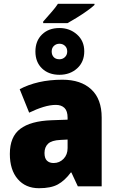

<svg xmlns="http://www.w3.org/2000/svg" viewBox="-20 -984 616 1014"><path d="M479 -958Q467 -946 440.5 -927Q414 -908 384.5 -890Q355 -872 337 -862H208V-870Q236 -902 254.5 -923Q273 -944 286 -964H479ZM294 -836Q348 -836 386.5 -802Q425 -768 425 -713Q425 -657 387.5 -623Q350 -589 294 -589Q237 -589 202 -622.5Q167 -656 167 -712Q167 -768 202 -802Q237 -836 294 -836ZM294 -753Q277 -753 265 -742Q253 -731 253 -712Q253 -694 263.5 -682.5Q274 -671 294 -671Q311 -671 323 -682.5Q335 -694 335 -712Q335 -731 323 -742Q311 -753 294 -753ZM310 -563Q407 -563 462 -512Q517 -461 517 -363V0H391L357 -73H354Q322 -30 285.5 -10Q249 10 186 10Q115 10 73.5 -38.5Q32 -87 32 -171Q32 -262 87 -303.5Q142 -345 252 -349L337 -352V-362Q337 -398 320.5 -414Q304 -430 275 -430Q245 -430 209 -419Q173 -408 134 -389L84 -513Q129 -537 185.5 -550Q242 -563 310 -563ZM299 -245Q253 -243 234 -225Q215 -207 215 -176Q215 -148 228 -135.5Q241 -123 263 -123Q294 -123 315.5 -145Q337 -167 337 -202V-247Z"/></svg>

Font: Noto Sans SemiCondensed Black
Style: Regular
Weight: 900
Width: 4
Designer: Monotype Design Team
Foundry: Monotype Imaging Inc.
Version: Version 2.013; ttfautohint (v1.8.4.7-5d5b)